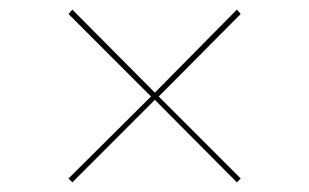

<svg xmlns="http://www.w3.org/2000/svg" viewBox="-20 -560 641 398"><path d="M301 -353 130 -182 122 -190 293 -360 122 -531 130 -540 301 -368 471 -540 479 -531 309 -360 479 -190 471 -182Z"/></svg>

Font: Hepta Slab Thin
Style: Regular
Weight: 250
Designer: Michael LaGattuta
Foundry: Michael LaGattuta
Version: Version 1.100; ttfautohint (v1.8) -l 8 -r 50 -G 200 -x 14 -D